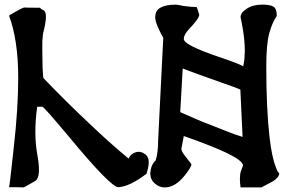

<svg xmlns="http://www.w3.org/2000/svg" viewBox="-20 -819 1240 839"><path d="M542 -126Q460 -193.4 367.2 -282.2Q273.4 -370.1 169.9 -477.5Q168 -480.5 166 -525.4Q164.1 -617.2 165 -639.6Q167 -662.1 168 -671.9Q192.4 -764.6 169.9 -774.4Q158.2 -779.3 155.3 -785.2Q95.7 -785.2 86.9 -786.1Q86.9 -786.1 86.9 -786.1Q77.1 -786.1 19.5 -751Q59.6 -642.6 59.6 -479.5Q59.6 -345.7 40 -172.9Q21.5 -1 19.5 -1Q79.1 -1 82 0Q82 0 82 0Q85.9 0 135.7 -29.3Q160.2 -47.9 143.6 -140.6Q126 -233.4 142.6 -352.5Q157.2 -352.5 165 -352.5Q171.9 -352.5 280.3 -222.7Q463.9 -1 497.1 -1Q546.9 -3.9 620.1 -59.6Q629.9 -89.8 629.9 -109.4Q629.9 -129.9 620.1 -139.6Q599.6 -160.2 575.2 -154.3Q550.8 -147.5 542 -126ZM1200.2 -62.5Q1200.2 -43.9 1171.9 -26.4Q1153.3 -16.6 1140.6 -9.8Q1127.9 -2.9 1122.1 0Q1108.4 0 1080.1 0Q1068.4 0 1031.2 0Q1028.3 -20.5 1028.3 -36.1Q1028.3 -57.6 1032.2 -69.3Q1034.2 -75.2 1042 -95.7Q1042 -115.2 975.6 -148.4Q911.1 -179.7 783.2 -224.6Q780.3 -206.1 772.5 -168.9Q772.5 -158.2 787.1 -139.6Q799.8 -122.1 816.4 -101.6Q816.4 -87.9 785.2 -49.8Q745.1 0 699.2 0Q675.8 0 656.2 -17.6Q636.7 -34.2 636.7 -62.5Q639.6 -99.6 660.2 -118.2Q670.9 -151.4 670.9 -203.1Q678.7 -352.5 693.4 -653.3Q679.7 -677.7 668.9 -703.1Q658.2 -727.5 658.2 -744.1Q658.2 -769.5 675.8 -782.2Q700.2 -798.8 749 -798.8Q758.8 -796.9 767.6 -795.9Q775.4 -793.9 781.2 -793Q818.4 -788.1 839.8 -788.1Q842.8 -779.3 845.7 -771.5Q847.7 -763.7 850.6 -754.9Q850.6 -738.3 805.7 -691.4Q783.2 -668 783.2 -648.4Q783.2 -622.1 936.5 -570.3Q1020.5 -542 1043 -529.3Q1044.9 -538.1 1047.9 -558.6Q1049.8 -583 1049.8 -595.7Q1049.8 -649.4 1037.1 -714.8Q1034.2 -729.5 1031.2 -743.2Q1031.2 -764.6 1058.6 -781.2Q1085 -798.8 1126 -798.8Q1161.1 -798.8 1174.8 -790Q1189.5 -781.2 1189.5 -749Q1169.9 -721.7 1157.2 -675.8Q1143.6 -628.9 1143.6 -529.3Q1143.6 -340.8 1158.2 -216.8Q1168 -131.8 1185.5 -87.9Q1195.3 -62.5 1200.2 -62.5Q1200.2 -62.5 1200.2 -62.5ZM1040 -220.7Q1038.1 -272.5 1030.3 -427.7Q1018.6 -432.6 998 -440.4Q977.5 -447.3 948.2 -458Q835 -498 778.3 -519.5Q774.4 -456.1 767.6 -329.1Q803.7 -312.5 834 -299.8Q863.3 -287.1 886.7 -278.3Q930.7 -260.7 968.8 -246.1Q1006.8 -230.5 1040 -220.7Q1040 -220.7 1040 -220.7Z"/></svg>

Font: Tolkien Dwarf Runes
Style: Regular
Weight: 400
Version: Regular